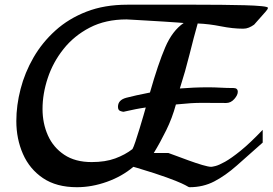

<svg xmlns="http://www.w3.org/2000/svg" viewBox="-20 -761 1149 809"><path d="M304.2 27.8Q217.8 27.8 161.1 -10.5Q104.5 -48.8 76.7 -112.3Q48.8 -175.8 48.8 -251Q48.8 -316.9 66.7 -386Q84.5 -455.1 121.1 -518.6Q157.7 -582 213.4 -632.3Q269 -682.6 344.5 -711.9Q419.9 -741.2 516.1 -741.2H806.2Q858.9 -741.2 912.4 -740.7Q965.8 -740.2 1010.3 -739Q1054.7 -737.8 1081.8 -735.1Q1108.9 -732.4 1108.9 -728Q1108.9 -722.7 1100.1 -712.9L1050.8 -657.2Q1040 -649.4 1028.8 -644.8Q1017.6 -640.1 1004.9 -640.1Q961.4 -640.1 911.1 -650.1Q860.8 -660.2 813 -662.1Q796.4 -603.5 778.8 -532.5Q761.2 -461.4 737.8 -388.2Q766.6 -390.6 796.4 -391.8Q826.2 -393.1 856.9 -393.1Q883.3 -393.1 909.4 -391.6Q935.5 -390.1 963.9 -390.1Q981.9 -390.1 981.9 -374Q981.9 -360.4 967.3 -343.8Q952.6 -327.1 933.1 -327.1Q895 -327.1 871.3 -327.4Q847.7 -327.6 828.1 -327.6Q808.6 -327.6 784.4 -326.2Q760.3 -324.7 721.2 -320.8Q705.6 -263.2 680.4 -212.2Q655.3 -161.1 627.9 -116.2H689.9Q697.3 -113.8 721.4 -104.7Q745.6 -95.7 775.6 -84.7Q805.7 -73.7 832 -65.9Q858.4 -58.1 870.1 -58.1Q874 -58.1 887.9 -61.5Q901.9 -64.9 928 -79.3Q954.1 -93.8 993.4 -125.5Q1032.7 -157.2 1086.9 -213.9V-160.2Q1025.9 -106 977.8 -63.5Q929.7 -21 882.8 3.4Q835.9 27.8 778.8 27.8Q775.4 27.8 769.8 24.2Q764.2 20.5 744.9 11.5Q725.6 2.4 682.1 -13.4Q638.7 -29.3 559.1 -53.2L542 -58.1Q494.1 -17.6 430.4 5.1Q366.7 27.8 304.2 27.8ZM366.2 -78.1Q423.8 -78.1 465.6 -93.5Q507.3 -108.9 538.1 -132.8Q542.5 -140.1 550.8 -164.8Q559.1 -189.5 568.1 -219.2Q577.1 -249 584.5 -274.2Q591.8 -299.3 594.2 -308.1Q573.2 -305.2 550.8 -300.8Q528.3 -296.4 504.9 -291Q504.4 -291 503.4 -290.5Q502.4 -290 501 -290Q495.1 -290 486.1 -293.7Q477.1 -297.4 477.1 -311Q477.1 -339.8 512.2 -349.1Q547.4 -358.4 611.8 -371.1Q646.5 -492.7 676.5 -562.3Q706.5 -631.8 753.9 -664.1Q750.5 -664.6 726.1 -666.3Q701.7 -668 667.7 -670.2Q633.8 -672.4 599.6 -674.3Q565.4 -676.3 541 -677.7Q516.6 -679.2 513.2 -679.2Q424.8 -679.2 358.4 -644.8Q292 -610.4 247.6 -554.4Q203.1 -498.5 181.2 -432.1Q159.2 -365.7 159.2 -301.8Q159.2 -241.2 181.9 -190.4Q204.6 -139.6 250.7 -108.9Q296.9 -78.1 366.2 -78.1Z"/></svg>

Font: Norican
Style: Regular
Weight: 400
Designer: Vernon Adams
Foundry: Vernon Adams
Version: Version 1.100; ttfautohint (v1.8.4.7-5d5b);gftools[0.9.33]